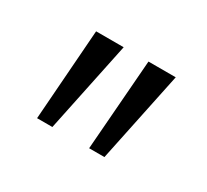

<svg xmlns="http://www.w3.org/2000/svg" viewBox="-59 -716 404 374"><g transform="rotate(30 143.0 -529.0)"><path d="M169.3 -426.7 185 -630.7H246.3L203.7 -426.7ZM52.2 -426.7 67.2 -630.7H129.2L86.6 -426.7Z"/></g></svg>

Font: Alumni Sans SC Thin
Style: Italic
Weight: 100
Italic angle: -8°
Designer: Robert E. Leuschke
Foundry: Robert E. Leuschke
Version: Version 1.016